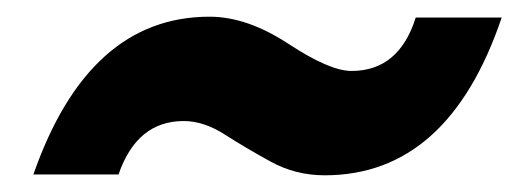

<svg xmlns="http://www.w3.org/2000/svg" viewBox="-20 -433 632 230"><path d="M20 -224Q86 -413 231 -413Q276 -413 325.5 -380.5Q375 -348 401 -348Q458 -348 478 -412H581Q517 -223 369 -223Q334 -223 304 -239.5Q274 -256 249 -272Q224 -288 200 -288Q144 -288 122 -224Z"/></svg>

Font: Poppins SemiBold
Style: Italic
Weight: 600
Italic angle: -10°
Designer: Ninad Kale (Devanagari), Jonny Pinhorn (Latin)
Foundry: Indian Type Foundry
Version: Version 3.200;PS 1.000;hotconv 16.6.54;makeotf.lib2.5.65590